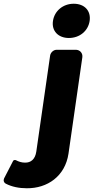

<svg xmlns="http://www.w3.org/2000/svg" viewBox="-124 -805 500 1026"><path d="M270 -785C213 -785 167 -747 159 -693C151 -640 187 -602 244 -602C302 -602 347 -640 355 -693C363 -747 328 -785 270 -785ZM281 -539H179C162 -539 147 -525 144 -509L70 5C64 46 41 65 9 64C-8 64 -24 59 -39 51C-44 49 -52 50 -54 55L-102 148C-107 159 -104 171 -92 177C-61 193 -22 201 19 201C129 202 224 137 242 16L316 -499C319 -521 303 -539 281 -539Z"/></svg>

Font: Trueno
Style: RoundBdIt
Weight: 700
Designer: Julieta Ulanovsky, Jasper
Foundry: Julieta Ulanovsky, Cannot Into Space Fonts
Version: Version 3.001